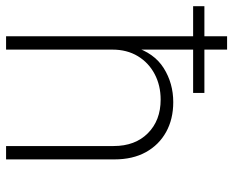

<svg xmlns="http://www.w3.org/2000/svg" viewBox="-100 -680 768 632"><g transform="rotate(90 284.0 -364.0)"><path d="M131.3 -350.1V0H87.4V-727.5H131.3V-420.4H122.1Q142.1 -487.3 192.1 -518.8Q242.2 -550.3 304.2 -550.3Q359.9 -550.3 402.3 -526.9Q444.8 -503.4 468.8 -460.2Q492.7 -417 492.7 -356.4V0H448.7V-354Q448.7 -424.8 406.5 -466.8Q364.3 -508.8 295.9 -508.8Q249 -508.8 211.7 -489Q174.3 -469.2 152.8 -433.6Q131.3 -397.9 131.3 -350.1ZM-11.7 -615.7V-652.8H273.9V-615.7Z"/></g></svg>

Font: Inter 16pt ExtraLight
Style: Regular
Weight: 250
Version: Version 4.001;git-66647c0bb